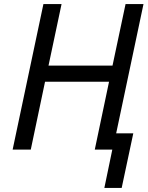

<svg xmlns="http://www.w3.org/2000/svg" viewBox="-20 -734 726 942"><path d="M492 188 531 0H445L515 -333H201L131 0H42L193 -714H282L218 -412H532L596 -714H684L550 -80H634L577 188Z"/></svg>

Font: Noto Sans
Style: Italic
Weight: 400
Italic angle: -12°
Designer: Monotype Design Team
Foundry: Monotype Imaging Inc.
Version: Version 2.013; ttfautohint (v1.8.4.7-5d5b)